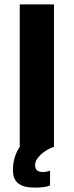

<svg xmlns="http://www.w3.org/2000/svg" viewBox="-20 -669 336 875"><path d="M39 106Q39 47 70 0V-649H226V0Q191 12 165.5 36Q140 60 140 83Q140 99 148.5 107Q157 115 178 115Q190 115 208 109V176Q188 186 138 186Q88 186 63.5 167Q39 148 39 106Z"/></svg>

Font: Play
Style: Bold
Weight: 700
Designer: Jonas Hecksher (Cyrillic expansion: Cyreal)
Foundry: Jonas Hecksher, Playtype, e-types AS
Version: Version 2.101; ttfautohint (v1.5.65-e2d9)